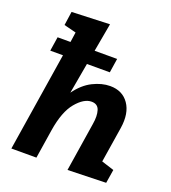

<svg xmlns="http://www.w3.org/2000/svg" viewBox="-142 -884 886 994"><g transform="rotate(20 301.5 -387.0)"><path d="M344 5 386 -263Q394 -310 384.5 -340Q375 -370 341 -370Q299 -370 256 -318.5Q213 -267 196 -160L171 0H33L119 -545H49L61 -623H132L140 -678L73 -695L84 -771L293 -779L265 -623H389L377 -545H251L221 -376Q260 -430 309 -454.5Q358 -479 404 -479Q472 -479 507 -428.5Q542 -378 529 -294L498 -98L567 -76L555 -1Z"/></g></svg>

Font: Bitter
Style: Bold Italic
Weight: 700
Italic angle: -9°
Designer: Sol Matas, and Bitter project Authors
Foundry: Sol Matas
Version: Version 2.001